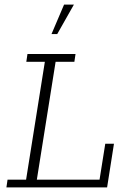

<svg xmlns="http://www.w3.org/2000/svg" viewBox="-20 -819 548 839"><path d="M8 0 13 -34H94L176 -549H95L100 -583H310L305 -549H223L141 -34H415L440 -191H478L448 0ZM205 -670 260 -799H303L230 -670Z"/></svg>

Font: Rokkitt SemiBold ExtraLight
Style: Italic
Weight: 250
Italic angle: -9°
Version: Version 3.103